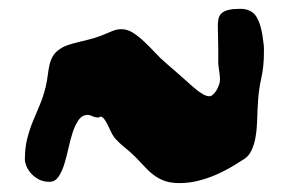

<svg xmlns="http://www.w3.org/2000/svg" viewBox="-20 -577 655 433"><path d="M574.2 -480Q575.2 -474.1 575.2 -468.8Q575.2 -463.4 575.2 -458Q575.2 -427.2 569.3 -400.9Q563.5 -374.5 562 -350.1Q560.5 -330.1 560.1 -309.1Q559.6 -288.1 556.6 -269.5Q553.7 -251 546.6 -236.6Q539.6 -222.2 524.9 -214.8Q513.2 -207 497.6 -198Q481.9 -189 463.6 -181.4Q445.3 -173.8 425.3 -168.9Q405.3 -164.1 384.8 -164.1Q367.2 -164.1 354.5 -168Q341.8 -171.9 331.1 -179.2Q320.3 -186.5 310.1 -197Q299.8 -207.5 287.1 -221.2Q274.4 -233.9 260 -245.6Q245.6 -257.3 237.8 -267.1Q233.4 -272.9 229.7 -281Q226.1 -289.1 222.4 -296.4Q218.8 -303.7 214.8 -308.8Q210.9 -314 206.1 -314Q205.1 -314 204.6 -313Q204.1 -312 201.2 -312Q194.8 -312 188.5 -314.9Q182.1 -317.9 178.2 -317.9Q165.5 -317.9 157.5 -306.6Q149.4 -295.4 144 -278.8Q138.7 -262.2 134.3 -242.4Q129.9 -222.7 124.8 -206.1Q119.6 -189.5 111.8 -178.2Q104 -167 91.8 -167Q77.1 -167 66.7 -172.9Q56.2 -178.7 49.3 -186.8Q42.5 -194.8 39.3 -203.1Q36.1 -211.4 36.1 -216.8Q36.1 -243.7 41.3 -263.9Q46.4 -284.2 53.7 -302.2Q61 -320.3 69.1 -338.9Q77.1 -357.4 83 -380.9Q86.4 -396 87.9 -408.7Q89.4 -421.4 92 -432.4Q94.7 -443.4 100.3 -452.1Q106 -460.9 117.2 -467.8Q124.5 -472.7 134.5 -475.8Q144.5 -479 156.2 -481.9Q168 -484.9 180.9 -488Q193.8 -491.2 207 -496.1Q220.7 -501.5 231.7 -506.3Q242.7 -511.2 253.9 -511.2Q267.1 -511.2 279.8 -503.2Q292.5 -495.1 304.9 -483.4Q317.4 -471.7 329.8 -458.3Q342.3 -444.8 355 -434.1Q364.3 -426.3 375.5 -416.3Q386.7 -406.2 400.9 -394Q403.8 -391.1 410.2 -385.5Q416.5 -379.9 423.8 -374Q431.2 -368.2 438.7 -364Q446.3 -359.9 452.1 -359.9Q456.1 -359.9 460.4 -363.8Q464.8 -367.7 468.3 -373.5Q471.7 -379.4 473.9 -385.7Q476.1 -392.1 476.1 -397Q476.1 -406.2 474.6 -414.8Q473.1 -423.3 472.2 -434.1V-467.8Q472.2 -481.9 471.7 -495.6Q471.2 -509.3 471.2 -519Q471.2 -528.3 472.9 -535.4Q474.6 -542.5 480 -547.4Q485.4 -552.2 495.4 -554.7Q505.4 -557.1 522 -557.1Q548.3 -557.1 559.3 -537.6Q570.3 -518.1 574.2 -480Z"/></svg>

Font: Freckle Face
Style: Regular
Weight: 400
Designer: Astigmatic (AOETI)
Foundry: Astigmatic (AOETI)
Version: Version 1.000